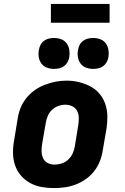

<svg xmlns="http://www.w3.org/2000/svg" viewBox="-20 -953 640 981"><path d="M256 8Q224 8 192.5 2.5Q161 -3 134 -18Q107 -33 87 -56Q67 -79 57 -108.5Q47 -138 46.5 -170.5Q46 -203 52 -235L70 -345Q74 -373 84.5 -400Q95 -427 113.5 -450.5Q132 -474 156.5 -491.5Q181 -509 208.5 -519.5Q236 -530 263.5 -535.5Q291 -541 320 -541Q352 -541 383 -533.5Q414 -526 441 -512Q468 -498 488 -474.5Q508 -451 518 -421.5Q528 -392 528.5 -359.5Q529 -327 524 -295L505 -185Q501 -157 490.5 -130Q480 -103 462 -79.5Q444 -56 419.5 -38.5Q395 -21 367.5 -10.5Q340 0 312 4Q284 8 256 8ZM259 -112Q277 -112 295.5 -118Q314 -124 328.5 -137.5Q343 -151 351 -168.5Q359 -186 362 -204L380 -314Q383 -333 382.5 -352Q382 -371 374 -386.5Q366 -402 349.5 -410Q333 -418 314 -418Q296 -418 278 -411.5Q260 -405 246 -392Q232 -379 224.5 -361.5Q217 -344 214 -326L195 -216Q192 -197 192.5 -178.5Q193 -160 200.5 -144Q208 -128 224 -120Q240 -112 259 -112ZM456 -601Q437 -601 419.5 -607.5Q402 -614 391.5 -628.5Q381 -643 378 -661.5Q375 -680 379 -699Q381 -712 387.5 -724.5Q394 -737 405.5 -745Q417 -753 430 -756Q443 -759 456 -759Q475 -759 492.5 -752.5Q510 -746 520.5 -731.5Q531 -717 534 -698.5Q537 -680 534 -661Q532 -648 525 -635.5Q518 -623 507 -615Q496 -607 482.5 -604Q469 -601 456 -601ZM256 -601Q237 -601 219.5 -607.5Q202 -614 191.5 -628.5Q181 -643 178 -661.5Q175 -680 179 -699Q181 -712 187.5 -724.5Q194 -737 205.5 -745Q217 -753 230 -756Q243 -759 256 -759Q275 -759 292.5 -752.5Q310 -746 320.5 -731.5Q331 -717 334 -698.5Q337 -680 334 -661Q332 -648 325 -635.5Q318 -623 307 -615Q296 -607 282.5 -604Q269 -601 256 -601ZM540 -837H240V-933H540Z"/></svg>

Font: Iosevka Curly Heavy Extended
Style: Italic
Weight: 900
Width: 7
Italic angle: -9°
Monospace: yes
Designer: Belleve Invis
Foundry: Belleve Invis
Version: Version 11.1.0; ttfautohint (v1.8.3)